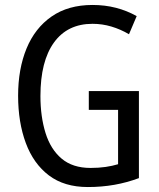

<svg xmlns="http://www.w3.org/2000/svg" viewBox="-20 -795 640 774"><path d="M338 -428H540V-77Q492 -59 441 -50Q390 -41 334 -41Q239 -41 177 -88Q115 -135 84 -218.5Q53 -302 53 -409Q53 -517 87 -599.5Q121 -682 188 -728.5Q255 -775 353 -775Q403 -775 447.5 -763.5Q492 -752 531 -730L500 -657Q466 -677 429 -688Q392 -699 353 -699Q252 -699 197.5 -623.5Q143 -548 143 -408Q143 -325 163.5 -259Q184 -193 228.5 -155.5Q273 -118 345 -118Q378 -118 405.5 -122Q433 -126 456 -133V-352H338Z"/></svg>

Font: Noto Sans Tamil UI Condensed
Style: Regular
Weight: 400
Width: 3
Designer: Jelle Bosma - Monotype Design Team
Foundry: Monotype Imaging Inc.
Version: Version 2.004; ttfautohint (v1.8.4.7-5d5b)